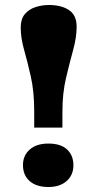

<svg xmlns="http://www.w3.org/2000/svg" viewBox="-20 -734 386 769"><path d="M117 -223V-288Q117 -367 103.5 -427Q90 -487 76.5 -534.5Q63 -582 63 -624Q63 -658 79.5 -677.5Q96 -697 122 -705.5Q148 -714 176 -714Q226 -714 256.5 -693.5Q287 -673 287 -627Q287 -585 273 -534Q259 -483 244.5 -422Q230 -361 230 -287V-223ZM174 15Q126 15 99 -8.5Q72 -32 72 -73Q72 -111 99 -135Q126 -159 174 -159Q223 -159 248.5 -135.5Q274 -112 274 -72Q274 -33 247 -9Q220 15 174 15Z"/></svg>

Font: Literata 12pt ExtraBold
Style: Regular
Weight: 800
Designer: Latin by Veronika Burian and Jose Scaglione. Greek by Irene Vlachou. Cyrillic by Vera Evstafieva.
Foundry: TypeTogether
Version: Version 3.002